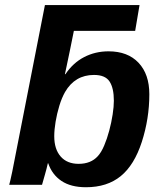

<svg xmlns="http://www.w3.org/2000/svg" viewBox="-20 -745 651 774"><path d="M417.5 -538.1Q495.1 -538.1 538.6 -491.9Q582 -445.8 582 -365.2Q582 -267.1 551.8 -173.3Q521.5 -79.6 466.6 -34.9Q411.6 9.8 326.7 9.8Q265.6 9.8 227.8 -15.6Q189.9 -41 174.3 -86.9H172.9Q168 -64.5 160.6 -39.3Q153.3 -14.2 149.4 0H17.1Q18.6 -3.9 21.5 -17.1Q24.4 -30.3 29.3 -52.7L161.1 -724.6H542.5L524.9 -620.6H277.8Q273.4 -598.6 269.5 -579.6Q265.6 -560.5 262.2 -543.5Q254.4 -506.3 249.3 -481.9Q244.1 -457.5 241.7 -445.8H243.7Q274.4 -491.7 319.3 -514.9Q364.3 -538.1 417.5 -538.1ZM358.9 -442.9Q282.2 -442.9 242.2 -374Q229 -350.6 219.2 -318.6Q209.5 -286.6 204.1 -254.2Q198.7 -221.7 198.7 -195.8Q198.7 -143.6 224.6 -114Q250.5 -84.5 296.9 -84.5Q346.2 -84.5 374 -115.2Q388.2 -130.4 399.9 -158Q411.6 -185.5 420.4 -218.5Q429.2 -251.5 434.1 -283.4Q439 -315.4 439 -338.9Q439 -390.1 421.6 -416.5Q404.3 -442.9 358.9 -442.9Z"/></svg>

Font: Arimo
Style: Italic
Weight: 400
Italic angle: -12°
Designer: Steve Matteson
Foundry: Monotype Imaging Inc.
Version: Version 1.33